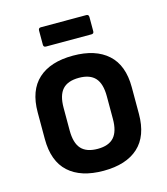

<svg xmlns="http://www.w3.org/2000/svg" viewBox="-102 -737 721 828"><g transform="rotate(-15 258.5 -323.0)"><path d="M259 11Q158 11 103.5 -38.5Q49 -88 49 -187V-306Q49 -404 103.5 -453.5Q158 -503 259 -503Q359 -503 414 -453.5Q469 -404 469 -306V-187Q469 -88 414.5 -38.5Q360 11 259 11ZM259 -87Q308 -87 331.5 -113Q355 -139 355 -195V-296Q355 -352 331.5 -378Q308 -404 259 -404Q209 -404 185.5 -378Q162 -352 162 -296V-195Q162 -139 185.5 -113Q209 -87 259 -87ZM157 -571Q146 -571 146 -582V-645Q146 -657 157 -657H360Q371 -657 371 -645V-582Q371 -571 360 -571Z"/></g></svg>

Font: Sofia Sans Semi Condensed
Style: Bold
Weight: 700
Designer: Botio Nikoltchev, Ani Petrova
Foundry: lettersoup
Version: Version 4.100; ttfautohint (v1.8.4.7-5d5b)